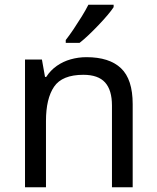

<svg xmlns="http://www.w3.org/2000/svg" viewBox="-20 -786 658 806"><path d="M343 -546Q439 -546 488 -499.5Q537 -453 537 -349V0H450V-343Q450 -408 421 -440Q392 -472 330 -472Q241 -472 207 -422Q173 -372 173 -278V0H85V-536H156L169 -463H174Q192 -491 218.5 -509.5Q245 -528 277 -537Q309 -546 343 -546ZM457 -756Q448 -742 431 -722Q414 -702 393.5 -680.5Q373 -659 352.5 -639.5Q332 -620 314 -606H256V-618Q271 -637 288.5 -663Q306 -689 323 -716.5Q340 -744 351 -766H457Z"/></svg>

Font: Noto Sans Telugu
Style: Regular
Weight: 400
Designer: Jelle Bosma - Monotype Design Team
Foundry: Monotype Imaging Inc.
Version: Version 2.003